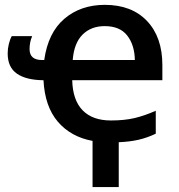

<svg xmlns="http://www.w3.org/2000/svg" viewBox="-20 -570 728 780"><path d="M356 2.4Q268.1 -13.7 215.1 -75.4Q162.1 -137.2 156.7 -244.1Q86.9 -244.6 49.1 -270.5Q11.2 -296.4 11.2 -353Q11.2 -372.6 15.9 -391.4Q20.5 -410.2 27.8 -423.3H110.8Q100.1 -399.4 100.1 -370.6Q100.1 -326.2 150.4 -326.2H159.7Q175.3 -437.5 241.7 -493.9Q308.1 -550.3 405.8 -550.3Q515.1 -550.3 577.4 -484.6Q639.6 -418.9 639.6 -305.7V-244.1H273.4Q275.4 -163.1 315.7 -121.8Q356 -80.6 430.2 -80.6Q485.4 -80.6 526.6 -90.3Q567.9 -100.1 612.8 -120.1V-26.9Q578.1 -10.3 542.7 -2.2Q507.3 5.9 462.4 7.8V189.9H356ZM405.3 -463.9Q350.1 -463.9 315.4 -429.4Q280.8 -395 275.4 -326.2H527.8Q526.9 -386.7 497.1 -425.3Q467.3 -463.9 405.3 -463.9Z"/></svg>

Font: Open Sans SemiBold
Style: Regular
Weight: 600
Designer: Monotype Design Team
Foundry: Monotype Imaging Inc.
Version: Version 3.003; ttfautohint (v1.8.4)